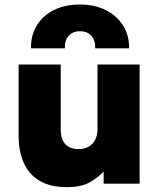

<svg xmlns="http://www.w3.org/2000/svg" viewBox="-20 -794 689 830"><path d="M268.5 15Q197.5 15 151.5 -12.2Q105.5 -39.5 83 -89.5Q60.5 -139.5 60.5 -207V-515H242.5V-232.5Q242.5 -193.5 262 -171.5Q281.5 -149.5 320.5 -149.5Q345.5 -149.5 363.8 -160.2Q382 -171 391.8 -190.5Q401.5 -210 401.5 -235.5V-515H583.5V0H428V-52.5Q405 -27 368.2 -6Q331.5 15 268.5 15ZM114 -585Q113 -641.5 139.2 -684.2Q165.5 -727 213.5 -750.8Q261.5 -774.5 326 -774.5Q389.5 -774.5 437.5 -750.2Q485.5 -726 512.2 -683.2Q539 -640.5 538 -585H391.5Q393 -619 375.2 -639Q357.5 -659 326 -659Q294.5 -659 276.8 -639Q259 -619 260.5 -585Z"/></svg>

Font: Geologica ExtraBold
Style: Regular
Weight: 800
Designer: Sindre Bremnes, Frode Helland
Foundry: Monokrom Skriftforlag AS
Version: Version 1.010;gftools[0.9.28]